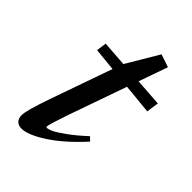

<svg xmlns="http://www.w3.org/2000/svg" viewBox="-171 -611 695 695"><g transform="rotate(45 177.0 -263.5)"><path d="M69.3 11.2Q53.2 11.2 44.2 2Q35.2 -7.3 35.2 -23.9Q35.2 -47.4 65.9 -135.7L149.9 -374.5L62 -383.3L67.4 -421.9L165 -415L237.8 -537.6L287.1 -521L248 -409.7L354 -402.3L347.2 -355L232.4 -366.2L151.9 -137.2Q128.9 -69.8 128.9 -59.6Q128.9 -55.7 132.8 -55.7Q139.6 -55.7 153.8 -62Q168 -68.4 198.2 -90.1Q228.5 -111.8 264.2 -145L278.3 -131.3Q215.8 -62.5 158.9 -25.6Q102.1 11.2 69.3 11.2Z"/></g></svg>

Font: Elstob Medium
Style: Italic
Weight: 500
Italic angle: -20°
Designer: Peter S. Baker
Version: Version 1.015